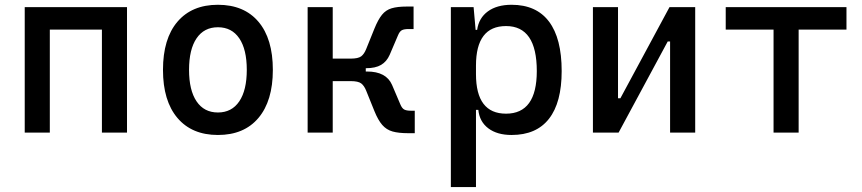

<svg xmlns="http://www.w3.org/2000/svg" viewBox="-20 -547 3556 792"><path d="M400.4 0V-424.8H185.5V0H82V-517.6H503.9V0Z M878.9 9.8Q771.5 9.8 711.9 -60.5Q652.3 -130.9 652.3 -258.8Q652.3 -387.2 711.9 -457.3Q771.5 -527.3 878.9 -527.3Q986.8 -527.3 1046.1 -457.3Q1105.5 -387.2 1105.5 -258.8Q1105.5 -130.9 1046.1 -60.5Q986.8 9.8 878.9 9.8ZM878.9 -83Q936 -83 967 -128.9Q998 -174.8 998 -258.8Q998 -343.3 967 -388.9Q936 -434.6 878.9 -434.6Q821.8 -434.6 790.8 -388.9Q759.8 -343.3 759.8 -258.8Q759.8 -174.8 790.8 -128.9Q821.8 -83 878.9 -83Z M1249 0V-517.6H1352.5V-305.2H1426.3Q1457.5 -305.2 1470 -314.7Q1482.4 -324.2 1490.7 -345.2L1524.4 -428.7Q1539.6 -466.3 1555.7 -486.1Q1571.8 -505.9 1595.7 -512.9Q1619.6 -520 1657.7 -520H1686V-427.2H1665Q1647 -427.2 1637.7 -422.4Q1628.4 -417.5 1621.6 -400.9L1587.4 -320.8Q1575.2 -293 1552 -279.3Q1528.8 -265.6 1489.3 -265.6H1488.8V-252H1494.1Q1573.2 -252 1597.2 -196.8L1631.3 -116.7Q1638.2 -100.1 1647.5 -95.2Q1656.7 -90.3 1674.8 -90.3H1690.9V2.4H1662.6Q1624.5 2.4 1599.4 -4.6Q1574.2 -11.7 1556.9 -31.5Q1539.6 -51.3 1524.4 -88.9L1490.7 -172.4Q1482.4 -193.4 1470 -202.9Q1457.5 -212.4 1426.3 -212.4H1352.5V0Z M1839.8 224.6V-517.6H1933.6L1941.9 -423.8H1948.2Q1955.1 -472.7 1992.4 -500Q2029.8 -527.3 2090.3 -527.3Q2192.4 -527.3 2244.6 -458Q2296.9 -388.7 2296.9 -253.9Q2296.9 -124 2244.6 -57.1Q2192.4 9.8 2090.3 9.8Q2030.8 9.8 1994.4 -17.6Q1958 -44.9 1953.1 -93.8H1943.4V224.6ZM1943.4 -241.2Q1943.4 -78.1 2067.4 -78.1Q2194.3 -78.1 2194.3 -253.9Q2194.3 -439.5 2067.4 -439.5Q1943.4 -439.5 1943.4 -276.4Z M2425.8 0V-517.6H2529.3V-141.6H2539.1L2741.7 -517.6H2847.7V0H2744.1V-376H2734.4L2531.7 0Z M3170.9 0V-424.8H2973.6V-517.6H3471.7V-424.8H3274.4V0Z"/></svg>

Font: Cascadia Code NF
Style: Regular
Weight: 400
Monospace: yes
Designer: Aaron Bell
Foundry: Saja Typeworks
Version: Version 2404.023; ttfautohint (v1.8.4)